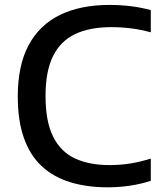

<svg xmlns="http://www.w3.org/2000/svg" viewBox="-20 -770 674 799"><path d="M428 9.5Q341.5 9.5 272.2 -11.8Q203 -33 154.2 -78Q105.5 -123 79.8 -195Q54 -267 54 -368.5Q54 -498 99.2 -582.2Q144.5 -666.5 229.8 -708Q315 -749.5 435.5 -749.5Q482.5 -749.5 524.5 -744.2Q566.5 -739 607.5 -728V-635.5Q568 -646.5 526.8 -651.8Q485.5 -657 442.5 -657Q353 -657 292.2 -628Q231.5 -599 200.5 -536Q169.5 -473 169.5 -370.5Q169.5 -264.5 201 -201.5Q232.5 -138.5 291.8 -110.8Q351 -83 435.5 -83Q480 -83 521.2 -89.5Q562.5 -96 607.5 -110V-17.5Q567.5 -4.5 522.2 2.5Q477 9.5 428 9.5Z"/></svg>

Font: Encode Sans SC SemiExpanded Medium
Style: Regular
Weight: 500
Width: 6
Designer: Multiple Designers
Foundry: Impallari Type
Version: Version 3.002